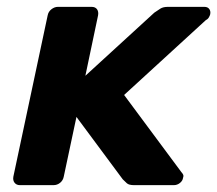

<svg xmlns="http://www.w3.org/2000/svg" viewBox="-20 -540 634 560"><path d="M38 0Q28 0 22.5 -7Q17 -14 19 -25L119 -495Q121 -506 130 -513Q139 -520 149 -520H247Q258 -520 263 -513Q268 -506 266 -495L229 -319L430 -503Q440 -510 448 -515Q456 -520 470 -520H576Q586 -520 590.5 -513.5Q595 -507 593 -498Q592 -494 589 -489Q586 -484 580 -481L342 -263L509 -38Q512 -35 514 -31Q516 -27 514 -22Q513 -13 505 -6.5Q497 0 487 0H371Q356 0 350 -5.5Q344 -11 338 -17L203 -199L166 -25Q164 -14 155.5 -7Q147 0 136 0Z"/></svg>

Font: Rubik SemiBold
Style: Italic
Weight: 600
Italic angle: -12°
Designer: Hubert and Fischer
Foundry: Hubert and Fischer
Version: Version 2.300;gftools[0.9.30]